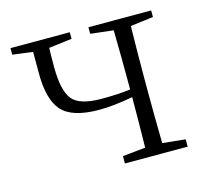

<svg xmlns="http://www.w3.org/2000/svg" viewBox="-80 -599 745 690"><g transform="rotate(-15 292.5 -253.5)"><path d="M537.1 -482.4 452.1 -471.7Q450.2 -364.3 450.2 -282.2V-225.6Q450.2 -145.5 452.1 -36.1L537.1 -27.3V0H303.7V-27.3L388.7 -36.1Q390.6 -139.6 390.6 -223.6Q317.4 -210 265.6 -210Q164.1 -210 126 -253.4Q87.9 -296.9 88.9 -397.5V-472.7L13.7 -482.4V-506.8H234.4V-482.4L148.4 -471.7Q147.5 -448.2 147.5 -402.3Q147.5 -313.5 174.3 -279.8Q201.2 -246.1 283.2 -246.1Q345.7 -246.1 390.6 -252V-282.2Q390.6 -363.3 388.7 -472.7L303.7 -482.4V-506.8H537.1Z"/></g></svg>

Font: GenYoMin TW TTF ExtraLight
Style: Regular
Weight: 250
Version: Version 1.300